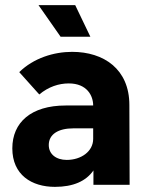

<svg xmlns="http://www.w3.org/2000/svg" viewBox="-20 -720 575 748"><path d="M332 -577 273 -700H130L216 -577ZM485 0 484 -311C484 -451 384 -518 261 -518C190 -518 111 -494 55 -439L133 -352C169 -382 209 -395 248 -395C319 -395 343 -347 343 -309H236C101 -309 28 -243 28 -142C28 -39 103 8 194 8C265 8 315 -14 344 -56V0ZM343 -179C343 -130 296 -97 240 -97C199 -97 170 -119 170 -155C170 -197 207 -220 266 -220H343Z"/></svg>

Font: Arthouse Owned
Style: Bold
Weight: 700
Designer: Jeremy Tribby
Foundry: Tribby Type
Version: Version 1.000;PS 001.000;hotconv 1.0.88;makeotf.lib2.5.64775